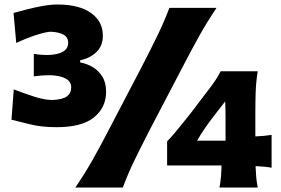

<svg xmlns="http://www.w3.org/2000/svg" viewBox="-20 -845 1266 865"><path d="M234.9 -272Q167 -272 115.7 -284.9Q64.5 -297.9 31.7 -305.7L42 -442.4Q84.5 -425.8 132.3 -410.2Q180.2 -394.5 215.8 -394.5Q262.2 -396.5 281.5 -410.9Q300.8 -425.3 300.8 -451.2Q300.8 -502.4 205.6 -506.3Q168.9 -506.3 132.3 -501V-602.5Q161.1 -597.2 195.8 -597.2Q287.1 -600.1 287.1 -652.3Q287.1 -677.2 266.4 -688.7Q245.6 -700.2 210 -702.1Q189.9 -702.1 145.3 -688Q100.6 -673.8 53.2 -651.4L41 -786.6Q65.4 -793.5 100.3 -802.5Q135.3 -811.5 171.9 -818.1Q208.5 -824.7 238.3 -824.7Q336.4 -824.7 389.9 -786.6Q443.4 -748.5 443.4 -684.6Q443.4 -637.7 413.8 -609.9Q384.3 -582 341.3 -573.7V-563.5Q370.6 -558.6 397.2 -543Q423.8 -527.3 440.9 -500Q458 -472.7 458 -431.6Q458 -360.8 403.6 -316.4Q349.1 -272 234.9 -272ZM319.3 0Q361.8 -62.5 396.2 -123Q430.7 -183.6 470.7 -261.2L617.2 -541.5Q658.7 -621.6 688.7 -683.6Q718.8 -745.6 743.2 -809.6H955.6Q912.6 -745.6 877.9 -683.6Q843.3 -621.6 801.8 -541.5L655.3 -261.2Q615.2 -183.6 585.9 -123Q556.6 -62.5 533.2 0ZM1131.3 -96.7Q1132.3 -70.8 1134.3 -48.1Q1136.2 -25.4 1141.1 0H968.8Q973.6 -26.4 975.6 -49.6Q977.5 -72.8 978 -99.6H732.9V-208Q747.1 -222.2 766.6 -245.4Q786.1 -268.6 806.9 -294.7Q827.6 -320.8 845.2 -342.8L910.6 -429.2Q929.2 -452.6 946 -476.8Q962.9 -501 974.1 -523.9H1141.1Q1133.3 -475.6 1131.8 -429.4Q1130.4 -383.3 1130.4 -337.9V-230.5Q1171.9 -231.9 1203.6 -237.3V-89.4Q1188.5 -92.3 1169.7 -94Q1150.9 -95.7 1131.3 -96.7ZM868.2 -211.4H996.1V-307.6Q996.1 -348.1 994.6 -388.2L943.8 -322.8Q922.9 -295.9 903.3 -267.6Q883.8 -239.3 868.2 -211.4Z"/></svg>

Font: Pinar-DS4-FD ExtraBold
Style: Regular
Weight: 800
Designer: Amin Abedi
Version: Version 3.000